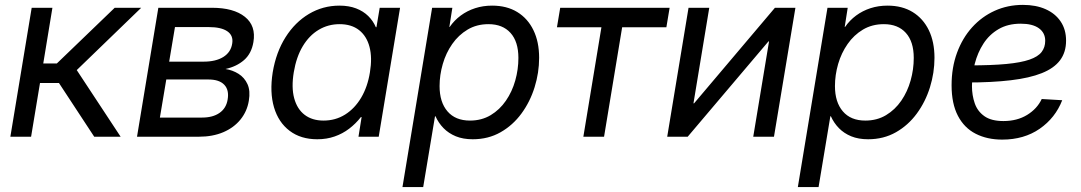

<svg xmlns="http://www.w3.org/2000/svg" viewBox="-20 -554 4379 778"><path d="M22 0 108.4 -522.5H192.4L155.3 -296.9H210.4L444.8 -522.5H552.2L291 -270L468.8 0H361.8L218.8 -217.8H142.1L106 0Z M535.2 0 621.6 -522.5H838.4Q926.8 -522.5 972.4 -485.8Q1018.1 -449.2 1006.8 -383.3Q999 -336.9 968.8 -310.5Q938.5 -284.2 893.6 -274.4Q922.4 -270 946.5 -254.9Q970.7 -239.7 982.9 -212.9Q995.1 -186 988.3 -146Q981.4 -103 954.6 -69.8Q927.7 -36.6 884.8 -18.3Q841.8 0 786.1 0ZM627.9 -77.6H798.8Q842.3 -77.6 869.4 -96.4Q896.5 -115.2 902.3 -149.9Q909.2 -189 888.9 -210.4Q868.7 -231.9 824.7 -231.9H653.8ZM665.5 -304.2H805.2Q854.5 -304.2 885 -323.2Q915.5 -342.3 920.9 -377.4Q926.3 -409.7 901.4 -427Q876.5 -444.3 825.7 -444.3H689Z M1265.6 10.3Q1198.7 10.3 1153.6 -23.9Q1108.4 -58.1 1090.3 -119.1Q1072.3 -180.2 1085 -260.7Q1098.6 -342.3 1137 -403.1Q1175.3 -463.9 1231.9 -497.6Q1288.6 -531.2 1355.5 -531.2Q1393.6 -531.2 1422.9 -520Q1452.1 -508.8 1472.2 -489Q1492.2 -469.2 1502.9 -443.8H1505.4L1518.6 -522.5H1601.1L1514.6 0H1432.6L1445.3 -79.6H1442.4Q1421.4 -52.7 1394.8 -32.5Q1368.2 -12.2 1335.9 -1Q1303.7 10.3 1265.6 10.3ZM1291 -65.4Q1339.4 -65.4 1378.4 -89.8Q1417.5 -114.3 1443.6 -158.4Q1469.7 -202.6 1479 -261.2Q1488.8 -320.3 1477.3 -364Q1465.8 -407.7 1435.1 -431.9Q1404.3 -456.1 1356 -456.1Q1309.6 -456.1 1271.2 -433.1Q1232.9 -410.2 1206.8 -366.7Q1180.7 -323.2 1170.4 -261.2Q1160.2 -199.7 1172.1 -155.8Q1184.1 -111.8 1214.6 -88.6Q1245.1 -65.4 1291 -65.4Z M1610.8 204.1 1731 -522.5H1813L1800.8 -444.8H1802.2Q1820.8 -471.7 1846.9 -491Q1873 -510.3 1905.3 -520.8Q1937.5 -531.2 1974.1 -531.2Q2033.7 -531.2 2076.2 -505.1Q2118.7 -479 2141.6 -431.6Q2164.6 -384.3 2164.6 -319.8Q2164.6 -259.3 2146.2 -200.4Q2127.9 -141.6 2093 -94Q2058.1 -46.4 2008.3 -18.1Q1958.5 10.3 1895.5 10.3Q1856.4 10.3 1827.1 -1.7Q1797.9 -13.7 1777.3 -34.7Q1756.8 -55.7 1744.6 -83H1742.7L1694.8 204.1ZM1884.3 -65.4Q1931.6 -65.4 1968.3 -87.4Q2004.9 -109.4 2030 -146Q2055.2 -182.6 2067.9 -227.8Q2080.6 -272.9 2080.6 -319.3Q2080.6 -385.3 2048.6 -420.7Q2016.6 -456.1 1959.5 -456.1Q1911.6 -456.1 1874.8 -434.1Q1837.9 -412.1 1812.5 -375.7Q1787.1 -339.4 1774.2 -294.7Q1761.2 -250 1761.2 -205.1Q1761.2 -140.1 1793.2 -102.8Q1825.2 -65.4 1884.3 -65.4Z M2343.8 0 2417 -443.4H2236.8L2250 -522.5H2693.4L2680.2 -443.4H2501L2427.7 0Z M3116.2 0H3032.2L3096.2 -386.2H3093.8L2766.6 0H2683.6L2770 -522.5H2854L2790 -135.3H2792.5L3120.1 -522.5H3203.1Z M3212.9 204.1 3333 -522.5H3415L3402.8 -444.8H3404.3Q3422.9 -471.7 3449 -491Q3475.1 -510.3 3507.3 -520.8Q3539.6 -531.2 3576.2 -531.2Q3635.7 -531.2 3678.2 -505.1Q3720.7 -479 3743.7 -431.6Q3766.6 -384.3 3766.6 -319.8Q3766.6 -259.3 3748.3 -200.4Q3730 -141.6 3695.1 -94Q3660.2 -46.4 3610.4 -18.1Q3560.5 10.3 3497.6 10.3Q3458.5 10.3 3429.2 -1.7Q3399.9 -13.7 3379.4 -34.7Q3358.9 -55.7 3346.7 -83H3344.7L3296.9 204.1ZM3486.3 -65.4Q3533.7 -65.4 3570.3 -87.4Q3606.9 -109.4 3632.1 -146Q3657.2 -182.6 3669.9 -227.8Q3682.6 -272.9 3682.6 -319.3Q3682.6 -385.3 3650.6 -420.7Q3618.7 -456.1 3561.5 -456.1Q3513.7 -456.1 3476.8 -434.1Q3439.9 -412.1 3414.6 -375.7Q3389.2 -339.4 3376.2 -294.7Q3363.3 -250 3363.3 -205.1Q3363.3 -140.1 3395.3 -102.8Q3427.2 -65.4 3486.3 -65.4Z M4041 11.7Q3980 11.7 3933.6 -12Q3887.2 -35.6 3861.6 -84.7Q3835.9 -133.8 3835.9 -208.5Q3835.9 -280.3 3857.9 -340.1Q3879.9 -399.9 3919.2 -443.4Q3958.5 -486.8 4011 -510.5Q4063.5 -534.2 4125 -534.2Q4177.7 -534.2 4216.8 -516.8Q4255.9 -499.5 4277.8 -467Q4299.8 -434.6 4299.8 -389.2Q4299.8 -342.3 4275.4 -309.8Q4251 -277.3 4201.4 -257.6Q4151.9 -237.8 4075.9 -228.8Q4000 -219.7 3897 -219.7L3908.7 -289.1Q3998 -289.1 4057.4 -294.7Q4116.7 -300.3 4151.4 -312.3Q4186 -324.2 4200.7 -343.3Q4215.3 -362.3 4215.3 -388.7Q4215.3 -420.9 4189.7 -439.5Q4164.1 -458 4116.2 -458Q4064 -458 4026.4 -436Q3988.8 -414.1 3965.1 -377.4Q3941.4 -340.8 3929.9 -295.9Q3918.5 -251 3918.5 -204.6Q3918.5 -168 3929.7 -135.5Q3940.9 -103 3968.8 -83.3Q3996.6 -63.5 4045.9 -63.5Q4101.6 -63.5 4142.1 -88.4Q4182.6 -113.3 4201.2 -152.8L4284.2 -147.9Q4256.3 -76.2 4192.9 -32.2Q4129.4 11.7 4041 11.7Z"/></svg>

Font: Inter 28pt
Style: Italic
Weight: 400
Italic angle: -9.3988°
Designer: Rasmus Andersson
Foundry: rsms
Version: Version 4.001;git-66647c0bb